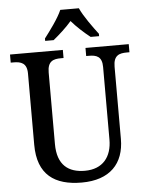

<svg xmlns="http://www.w3.org/2000/svg" viewBox="-61 -980 797 1039"><g transform="rotate(-5 337.0 -460.5)"><path d="M210 -784V-771H256C288 -797 328 -833 356 -866C384 -833 425 -796 457 -771H503V-784C474 -822 427 -886 407 -931H306C287 -886 239 -822 210 -784ZM341 10C494 10 572 -73 572 -207V-599C572 -661 604 -670 645 -670H659V-714H424V-670H438C479 -670 510 -661 510 -603V-209C510 -115 461 -52 363 -52C275 -52 214 -95 214 -210V-599C214 -661 246 -670 287 -670H301V-714H14V-670H29C69 -670 102 -661 102 -603V-216C102 -53 194 10 341 10Z"/></g></svg>

Font: Noto Serif SemiCondensed Medium
Style: Regular
Weight: 500
Width: 4
Designer: Monotype Design Team
Foundry: Monotype Imaging Inc.
Version: Version 2.014